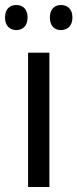

<svg xmlns="http://www.w3.org/2000/svg" viewBox="-34 -746 309 766"><path d="M-14 -676C-14 -642 6 -626 31 -626C56 -626 76 -642 76 -676C76 -711 56 -726 31 -726C6 -726 -14 -711 -14 -676ZM165 -676C165 -642 184 -626 209 -626C234 -626 255 -642 255 -676C255 -711 234 -726 209 -726C185 -726 165 -711 165 -676ZM163 0V-536H78V0Z"/></svg>

Font: Noto Sans Gurmukhi UI SemiCondensed
Style: Regular
Weight: 400
Width: 4
Designer: Jelle Bosma - Monotype Design Team
Foundry: Monotype Imaging Inc.
Version: Version 2.004